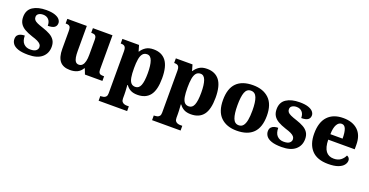

<svg xmlns="http://www.w3.org/2000/svg" viewBox="-32 -1271 4267 2221"><g transform="rotate(20 2101.0 -160.0)"><path d="M238 10Q159 10 113 -6Q67 -22 47 -49Q27 -76 27 -108Q27 -139 42 -156Q57 -173 80 -179.5Q103 -186 127 -186Q127 -120 158 -88Q189 -56 239 -56Q289 -56 310.5 -74Q332 -92 332 -117Q332 -137 319.5 -152Q307 -167 280.5 -180Q254 -193 210 -206Q152 -225 113.5 -247.5Q75 -270 55 -302.5Q35 -335 35 -383Q35 -468 97 -508.5Q159 -549 261 -549Q327 -549 367.5 -535Q408 -521 426 -499Q444 -477 444 -454Q444 -419 419 -401Q394 -383 338 -383Q338 -433 312.5 -459.5Q287 -486 245 -486Q213 -486 191 -472Q169 -458 169 -431Q169 -411 180 -396.5Q191 -382 219 -369Q247 -356 297 -340Q346 -324 384 -303Q422 -282 443 -250Q464 -218 464 -170Q464 -88 406.5 -39Q349 10 238 10Z M753 10Q668 10 627.5 -39Q587 -88 587 -189V-407Q587 -436 582 -451.5Q577 -467 564 -473Q551 -479 526 -479H523V-536H763V-226Q763 -183 768.5 -151Q774 -119 788 -101Q802 -83 827 -83Q854 -83 871 -101Q888 -119 896 -152.5Q904 -186 904 -231V-418Q904 -446 896 -459Q888 -472 874 -475.5Q860 -479 842 -479H838V-536H1079V-119Q1079 -90 1086.5 -77Q1094 -64 1108 -60.5Q1122 -57 1140 -57H1150V0H935L909 -67H904Q879 -25 841.5 -7.5Q804 10 753 10Z M1187 230V172H1200Q1212 172 1228 168Q1244 164 1255.5 150.5Q1267 137 1267 110V-408Q1267 -439 1259.5 -454Q1252 -469 1238.5 -474Q1225 -479 1207 -479H1201V-536H1406L1427 -463H1431Q1453 -499 1489.5 -522.5Q1526 -546 1584 -546Q1684 -546 1736.5 -478.5Q1789 -411 1789 -265Q1789 -120 1737.5 -53.5Q1686 13 1584 13Q1532 13 1498.5 -5Q1465 -23 1443 -55H1437Q1438 -39 1439.5 -18.5Q1441 2 1442 22Q1443 42 1443 60V108Q1443 136 1454.5 149.5Q1466 163 1482 167.5Q1498 172 1509 172H1538V230ZM1530 -65Q1574 -65 1593.5 -113.5Q1613 -162 1613 -263Q1613 -360 1594 -413.5Q1575 -467 1532 -467Q1497 -467 1477.5 -443Q1458 -419 1450.5 -374Q1443 -329 1443 -265Q1443 -196 1450.5 -152Q1458 -108 1477 -86.5Q1496 -65 1530 -65Z M1845 230V172H1858Q1870 172 1886 168Q1902 164 1913.5 150.5Q1925 137 1925 110V-408Q1925 -439 1917.5 -454Q1910 -469 1896.5 -474Q1883 -479 1865 -479H1859V-536H2064L2085 -463H2089Q2111 -499 2147.5 -522.5Q2184 -546 2242 -546Q2342 -546 2394.5 -478.5Q2447 -411 2447 -265Q2447 -120 2395.5 -53.5Q2344 13 2242 13Q2190 13 2156.5 -5Q2123 -23 2101 -55H2095Q2096 -39 2097.5 -18.5Q2099 2 2100 22Q2101 42 2101 60V108Q2101 136 2112.5 149.5Q2124 163 2140 167.5Q2156 172 2167 172H2196V230ZM2188 -65Q2232 -65 2251.5 -113.5Q2271 -162 2271 -263Q2271 -360 2252 -413.5Q2233 -467 2190 -467Q2155 -467 2135.5 -443Q2116 -419 2108.5 -374Q2101 -329 2101 -265Q2101 -196 2108.5 -152Q2116 -108 2135 -86.5Q2154 -65 2188 -65Z M2804 10Q2679 10 2607.5 -59.5Q2536 -129 2536 -271Q2536 -412 2604.5 -481Q2673 -550 2807 -550Q2932 -550 3004 -481Q3076 -412 3076 -271Q3076 -129 3007 -59.5Q2938 10 2804 10ZM2806 -57Q2840 -57 2860 -81.5Q2880 -106 2889 -153.5Q2898 -201 2898 -271Q2898 -376 2877 -429Q2856 -482 2805 -482Q2754 -482 2734 -429Q2714 -376 2714 -271Q2714 -166 2734.5 -111.5Q2755 -57 2806 -57Z M3358 10Q3279 10 3233 -6Q3187 -22 3167 -49Q3147 -76 3147 -108Q3147 -139 3162 -156Q3177 -173 3200 -179.5Q3223 -186 3247 -186Q3247 -120 3278 -88Q3309 -56 3359 -56Q3409 -56 3430.5 -74Q3452 -92 3452 -117Q3452 -137 3439.5 -152Q3427 -167 3400.5 -180Q3374 -193 3330 -206Q3272 -225 3233.5 -247.5Q3195 -270 3175 -302.5Q3155 -335 3155 -383Q3155 -468 3217 -508.5Q3279 -549 3381 -549Q3447 -549 3487.5 -535Q3528 -521 3546 -499Q3564 -477 3564 -454Q3564 -419 3539 -401Q3514 -383 3458 -383Q3458 -433 3432.5 -459.5Q3407 -486 3365 -486Q3333 -486 3311 -472Q3289 -458 3289 -431Q3289 -411 3300 -396.5Q3311 -382 3339 -369Q3367 -356 3417 -340Q3466 -324 3504 -303Q3542 -282 3563 -250Q3584 -218 3584 -170Q3584 -88 3526.5 -39Q3469 10 3358 10Z M3930 10Q3794 10 3727 -62.5Q3660 -135 3660 -266Q3660 -407 3727.5 -478.5Q3795 -550 3918 -550Q4032 -550 4097.5 -489Q4163 -428 4163 -309V-255H3837Q3839 -159 3873 -114.5Q3907 -70 3970 -70Q4022 -70 4055 -95Q4088 -120 4104 -157Q4121 -151 4130.5 -138Q4140 -125 4140 -107Q4140 -78 4118.5 -51Q4097 -24 4051 -7Q4005 10 3930 10ZM3989 -323Q3989 -399 3973.5 -440Q3958 -481 3922 -481Q3885 -481 3862.5 -440.5Q3840 -400 3839 -323Z"/></g></svg>

Font: Noto Serif Armenian ExtraBold
Style: Regular
Weight: 800
Version: Version 2.007